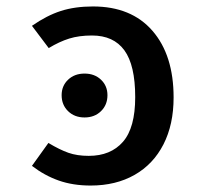

<svg xmlns="http://www.w3.org/2000/svg" viewBox="-20 -562 640 595"><path d="M79 -48 130 -119Q165 -98 192 -88.5Q219 -79 255 -79Q323 -79 361 -122.5Q399 -166 399 -261Q399 -360 365.5 -406Q332 -452 265 -452Q225 -452 194.5 -442.5Q164 -433 131 -413L79 -482Q125 -514 168.5 -528Q212 -542 268 -542Q387 -542 452.5 -466.5Q518 -391 518 -260Q518 -176 486.5 -114.5Q455 -53 397 -20Q339 13 261 13Q206 13 162 -2.5Q118 -18 79 -48ZM313 -267Q313 -237 293 -217.5Q273 -198 242 -198Q211 -198 191 -217.5Q171 -237 171 -267Q171 -296 191 -315Q211 -334 242 -334Q273 -334 293 -315Q313 -296 313 -267Z"/></svg>

Font: Fira Mono Medium
Style: Regular
Weight: 500
Designer: Carrois Corporate & Edenspiekermann AG
Foundry: Carrois Corporate GbR & Edenspiekermann AG
Version: Version 3.206